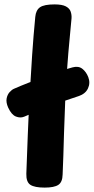

<svg xmlns="http://www.w3.org/2000/svg" viewBox="-20 -842 426 872"><path d="M140.2 -765.2Q143 -796.1 161.8 -809.1Q180.7 -822 227.7 -822Q262 -822 278.9 -813.1Q295.8 -804.1 300.8 -789.7Q305.9 -775.2 304.9 -759.2Q302.9 -731.2 296.8 -672.2Q290.7 -613.1 283.2 -508.1Q275.7 -403 270.7 -236Q269.7 -183 267.7 -134.8Q265.7 -86.7 264.4 -49.1Q263.7 -14.7 244.8 -2.3Q226 10 182.7 10Q137.2 10 117.9 -2.7Q98.6 -15.4 99.6 -53Q102.6 -139.2 106.2 -229.6Q109.8 -319.9 114.8 -410.8Q119.8 -501.7 125.9 -591.2Q132 -680.7 140.2 -765.2ZM89.7 -312Q72.7 -304.8 52.4 -312.7Q32.1 -320.7 17.1 -353.4Q6.7 -377.1 10.1 -394.8Q13.6 -412.6 23.9 -423.9Q34.3 -435.2 44.3 -439.2Q72.9 -451.9 110.4 -466.5Q147.9 -481.1 186.5 -495.1Q225.1 -509.1 257.6 -520Q290 -530.9 309.7 -536.1Q336.4 -543.3 353.9 -529.6Q371.4 -515.9 380.8 -492.1Q391.1 -465.2 379.6 -440.6Q368.1 -415.9 337.4 -405.6Q270.8 -383.9 211.7 -361.6Q152.6 -339.3 89.7 -312Z"/></svg>

Font: Playpen Sans
Style: Regular
Weight: 400
Designer: Laura Meseguer, Veronika Burian, José Scaglione, Kostas Bartsokas, Vera Evstafieva, Tom Grace, Yorlmar Campos
Foundry: TypeTogether
Version: Version 2.000